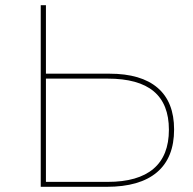

<svg xmlns="http://www.w3.org/2000/svg" viewBox="-20 -720 744 740"><path d="M137 0V-700H157V-436H402Q524 -436 587.5 -381.5Q651 -327 651 -221Q651 -112 585 -56Q519 0 391 0ZM157 -19H395Q512 -19 571.5 -69.5Q631 -120 631 -220Q631 -319 572.5 -368Q514 -417 395 -417H157Z"/></svg>

Font: Montserrat Thin
Style: Regular
Weight: 100
Designer: Julieta Ulanovsky
Foundry: Julieta Ulanovsky
Version: Version 9.000